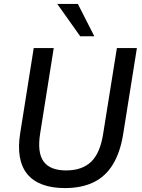

<svg xmlns="http://www.w3.org/2000/svg" viewBox="-20 -950 724 979"><path d="M311 9Q245 9 196.5 -9Q148 -27 119 -62.5Q90 -98 81 -150.5Q72 -203 83 -271L152 -705H254L185 -271Q169 -173 202 -127Q235 -81 317 -81Q399 -81 445 -125.5Q491 -170 506 -268L576 -705H678L608 -266Q593 -173 555.5 -111.5Q518 -50 457 -20.5Q396 9 311 9ZM389 -765 272 -930H377L461 -765Z"/></svg>

Font: Nunito Sans 10pt SemiCondensed SemiBold
Style: Italic
Weight: 600
Width: 4
Italic angle: -9°
Designer: Vernon Adams
Foundry: Vernon Adams
Version: Version 3.101;gftools[0.9.27]